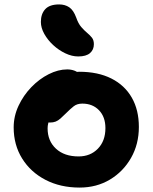

<svg xmlns="http://www.w3.org/2000/svg" viewBox="-20 -836 690 868"><path d="M339.8 12Q253.2 12 185.9 -22.8Q118.6 -57.6 80.2 -119.2Q41.8 -180.8 41.8 -260Q41.8 -310.8 63.8 -357.8Q85.8 -404.8 121.6 -441.9Q157.4 -479 200.2 -500.6Q243 -522.2 283.8 -522.2Q301.4 -522.2 316.5 -516.6Q331.6 -511 341 -499.3Q350.4 -487.6 350.4 -467.6Q350.4 -432.4 335.6 -405.2Q320.8 -378 276 -362.6Q253.8 -353.2 235.6 -337.1Q217.4 -321 206.3 -299.8Q195.2 -278.6 195.2 -255.8Q195.2 -198.8 233 -163.8Q270.8 -128.8 335.2 -128.8Q388.6 -128.8 422.6 -163.9Q456.6 -199 456.6 -256.8Q456.6 -307.4 427.7 -337.5Q398.8 -367.6 352.2 -367.6Q328.6 -367.6 313.3 -355.6Q298 -343.6 278 -323.6Q263.6 -309.2 253 -299.9Q242.4 -290.6 231.5 -286.3Q220.6 -282 205.2 -282Q187.4 -282 173.7 -295.8Q160 -309.6 160 -348.6Q160 -377.4 175.6 -406.4Q191.2 -435.4 216.8 -459Q242.4 -482.6 274 -497.1Q305.6 -511.6 337.8 -511.6Q423 -511.6 483.4 -481.1Q543.8 -450.6 575.8 -394.7Q607.8 -338.8 607.8 -262Q607.8 -184.2 572.4 -122.1Q537 -60 476.7 -24Q416.4 12 339.8 12ZM333.6 -580.8Q305 -580.8 275.2 -595Q245.4 -609.2 220.6 -632.1Q195.8 -655 180.3 -682.6Q164.8 -710.2 164.8 -736.8Q164.8 -773.2 184.6 -794.6Q204.4 -816 247.4 -816Q273.8 -816 293 -803.1Q312.2 -790.2 324.6 -756.4Q334 -729.2 347.5 -713.7Q361 -698.2 373.9 -687.5Q386.8 -676.8 395.6 -665.7Q404.4 -654.6 404.4 -636.2Q404.4 -611.2 387 -596Q369.6 -580.8 333.6 -580.8Z"/></svg>

Font: Shantell Sans Light
Style: Regular
Weight: 300
Designer: Stephen Nixon, Anya Danilova, Shantell Martin
Foundry: Arrow Type
Version: Version 1.011;[c5ecc13dd]